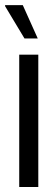

<svg xmlns="http://www.w3.org/2000/svg" viewBox="-26 -744 223 764"><path d="M50.5 0V-526.5H126.4V0ZM124.2 -591H71.4L-5.8 -719.5V-723.5H64.7Z"/></svg>

Font: Archivo SemiBold ExtraCondensed
Style: Regular
Weight: 600
Width: 2
Version: Version 2.001